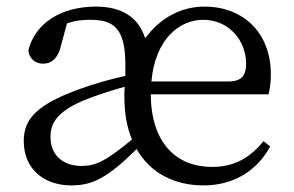

<svg xmlns="http://www.w3.org/2000/svg" viewBox="-20 -548 892 582"><path d="M227 -45C173 -45 133 -76 133 -133C133 -173 151 -212 247 -249C276 -260 318 -274 358 -285C357 -275 357 -265 357 -254C357 -204 365 -161 380 -125C301 -60 271 -45 227 -45ZM439 -301C450 -428 523 -488 596 -488C674 -488 726 -425 726 -355C726 -322 715 -301 672 -301ZM794 -262C798 -277 801 -298 801 -323C801 -449 717 -528 600 -528C528 -528 465 -493 420 -432C399 -499 345 -528 271 -528C165 -528 87 -478 66 -396C68 -372 85 -355 111 -355C136 -355 153 -371 162 -399L183 -477C208 -486 232 -488 254 -488C325 -488 360 -462 360 -352V-318C314 -308 266 -294 227 -280C91 -232 52 -187 52 -121C52 -33 116 14 196 14C260 14 305 -8 394 -96C436 -23 509 14 597 14C690 14 760 -32 799 -104L779 -120C740 -73 694 -42 623 -42C514 -42 438 -115 437 -262Z"/></svg>

Font: Source Han Serif AKR9
Style: Regular
Weight: 400
Designer: Ryoko NISHIZUKA 西塚涼子 (kana & ideographs); Frank Grießhammer (Latin, Greek & Cyrillic); Sandoll Communications 산돌커뮤니케이션, 
Foundry: Adobe Systems Incorporated
Version: Version 1.005;hotconv 1.0.107;makeotfexe 2.5.65593